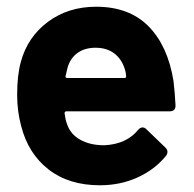

<svg xmlns="http://www.w3.org/2000/svg" viewBox="-20 -543 576 571"><path d="M391 -157Q397 -164 404 -164Q410 -164 415 -159L472 -104Q478 -98 478 -92Q478 -85 474 -80Q441 -39 389.5 -15.5Q338 8 277 8Q185 8 124.5 -39Q64 -86 43 -168Q31 -212 31 -261Q31 -319 42 -359Q62 -433 122.5 -478Q183 -523 266 -523Q364 -523 421.5 -465Q479 -407 496 -302Q500 -269 502 -229Q502 -212 485 -212H178Q172 -212 172 -206Q175 -185 179 -175Q189 -144 218.5 -127.5Q248 -111 290 -111Q356 -114 391 -157ZM181 -342Q176 -323 175 -317Q174 -311 180 -311H350Q355 -311 355 -315Q355 -326 351 -338Q342 -367 320 -384Q298 -401 264 -401Q232 -401 210.5 -385.5Q189 -370 181 -342Z"/></svg>

Font: Barlow
Style: Bold
Weight: 700
Designer: Jeremy Tribby
Foundry: Jeremy Tribby
Version: Version 1.101 August 23, 2024